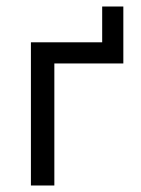

<svg xmlns="http://www.w3.org/2000/svg" viewBox="-20 -570 434 590"><path d="M75 -440H294V-550H359V-375H147V0H75Z"/></svg>

Font: Tilda Sans
Style: Regular
Weight: 400
Designer: ParaType Ltd
Foundry: ParaType Ltd
Version: Version 1.009